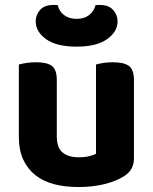

<svg xmlns="http://www.w3.org/2000/svg" viewBox="-20 -739 616 774"><path d="M520 -100Q520 -53 479 -28Q447 -8 400 3.5Q353 15 296 15Q242 15 198 3.5Q154 -8 122.5 -33Q91 -58 73.5 -96Q56 -134 56 -188V-479Q67 -482 85 -485Q103 -488 125 -488Q170 -488 189.5 -473Q209 -458 209 -416V-189Q209 -144 232 -124.5Q255 -105 297 -105Q323 -105 340.5 -109.5Q358 -114 367 -119V-479Q377 -482 395 -485Q413 -488 435 -488Q480 -488 500 -473Q520 -458 520 -416ZM289 -663Q320 -663 339.5 -678.5Q359 -694 365 -718Q370 -719 374 -719Q378 -719 383 -719Q418 -719 436 -699Q454 -679 454 -653Q454 -611 411.5 -581Q369 -551 289 -551Q208 -551 166 -581Q124 -611 124 -653Q124 -679 141.5 -699Q159 -719 195 -719Q200 -719 204 -719Q208 -719 213 -718Q218 -694 238 -678.5Q258 -663 289 -663Z"/></svg>

Font: Baloo Tammudu 2
Style: Bold
Weight: 700
Designer: Maithili Shingre, Omkar Shende and Ek Type
Foundry: Ek Type
Version: Version 1.640;hotconv 1.0.111;makeotfexe 2.5.65597; ttfautoh